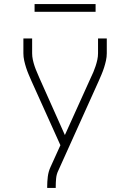

<svg xmlns="http://www.w3.org/2000/svg" viewBox="-20 -719 640 944"><path d="M212 205V198Q212 174 215 149.5Q218 125 228 103L277 -5L135 -320Q128 -336 121 -352.5Q114 -369 108.5 -386Q103 -403 99 -421Q95 -439 95 -457V-530H138V-457Q138 -441 141.5 -425Q145 -409 150 -394Q155 -379 161.5 -364.5Q168 -350 174 -335L299 -55L426 -336Q433 -350 439 -364.5Q445 -379 450 -394Q455 -409 458.5 -425Q462 -441 462 -457V-530H505V-457Q505 -439 501 -421Q497 -403 491.5 -386Q486 -369 479 -352.5Q472 -336 465 -320L267 119Q258 137 256 157.5Q254 178 254 198V205ZM450 -661H150V-699H450Z"/></svg>

Font: Iosevka Curly XLtEx
Style: Regular
Weight: 200
Width: 7
Monospace: yes
Designer: Belleve Invis
Foundry: Belleve Invis
Version: Version 11.1.0; ttfautohint (v1.8.3)